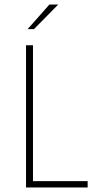

<svg xmlns="http://www.w3.org/2000/svg" viewBox="-20 -824 443 844"><path d="M94.4 0V-625H125V-27.8H365.3V0ZM101.4 -695.8 197.2 -804.2H236.1L129.2 -695.8Z"/></svg>

Font: Afacad Flux Thin
Style: Regular
Weight: 250
Designer: Kristian Moeller
Foundry: Dicotype
Version: Version 1.100